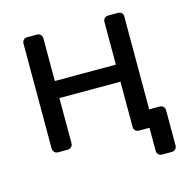

<svg xmlns="http://www.w3.org/2000/svg" viewBox="-97 -615 827 838"><g transform="rotate(-15 316.0 -196.5)"><path d="M75.2 -22.9V-497.1Q75.2 -506.8 81.5 -513.4Q87.9 -520 98.1 -520H142.1Q151.9 -520 158.4 -513.4Q165 -506.8 165 -497.1V-304.2H440.9V-497.1Q440.9 -506.8 447.5 -513.4Q454.1 -520 463.9 -520H507.8Q519 -520 524.9 -513.9Q530.8 -507.8 530.8 -497.1V-78.1H578.1Q587.9 -78.1 594.5 -71.5Q601.1 -64.9 601.1 -55.2V104Q601.1 113.8 594.5 120.4Q587.9 127 578.1 127H534.2Q524.4 127 517.8 120.4Q511.2 113.8 511.2 104V0H463.9Q454.1 0 447.5 -6.6Q440.9 -13.2 440.9 -22.9V-227.1H165V-22.9Q165 -13.2 158.4 -6.6Q151.9 0 142.1 0H98.1Q88.4 0 81.8 -6.6Q75.2 -13.2 75.2 -22.9Z"/></g></svg>

Font: Rubik AZ
Style: Regular
Weight: 400
Designer: Hubert and Fischer
Foundry: Hubert & Fischer
Version: Version 2.000